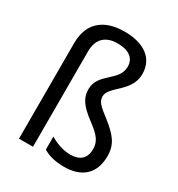

<svg xmlns="http://www.w3.org/2000/svg" viewBox="-183 -882 933 1009"><g transform="rotate(30 283.5 -377.5)"><path d="M470 -617C470 -715 394 -765 278 -765C161 -765 78 -709 78 -580V0H163V-579C163 -662 214 -693 277 -693C342 -693 384 -667 384 -613C384 -523 264 -507 264 -408C264 -358 286 -321 360 -266C422 -220 443 -192 443 -147C443 -94 415 -62 352 -62C306 -62 260 -81 229 -100V-21C261 -1 304 10 357 10C460 10 527 -43 527 -153C527 -226 492 -265 423 -320C363 -365 347 -383 347 -412C347 -475 470 -508 470 -617Z"/></g></svg>

Font: Noto Sans Ethiopic SemiCondensed
Style: Regular
Weight: 400
Width: 4
Designer: Monotype Design Team
Foundry: Monotype Imaging Inc.
Version: Version 2.102